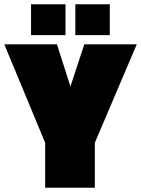

<svg xmlns="http://www.w3.org/2000/svg" viewBox="-33 -877 659 897"><path d="M410 0H178V-210L-13 -670H233L296 -473L361 -670H606L410 -210ZM319 -713V-857H480V-713ZM112 -713V-857H273V-713Z"/></svg>

Font: Titillium Web
Style: Black
Weight: 900
Version: Version 1.001;PS 35.000;hotconv 1.0.70;makeotf.lib2.5.55311